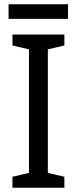

<svg xmlns="http://www.w3.org/2000/svg" viewBox="-20 -875 358 895"><path d="M280 0H38V-51L115 -69V-645L38 -663V-714H280V-663L203 -645V-69L280 -51ZM297 -855V-787H20V-855Z"/></svg>

Font: Noto Sans SemiCondensed
Style: Regular
Weight: 400
Width: 4
Designer: Monotype Design Team
Foundry: Monotype Imaging Inc.
Version: Version 2.013; ttfautohint (v1.8.4.7-5d5b)